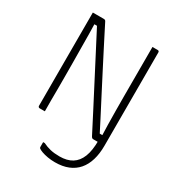

<svg xmlns="http://www.w3.org/2000/svg" viewBox="-218 -839 1136 1227"><g transform="rotate(30 350.0 -225.0)"><path d="M380 203Q435 203 471.5 180.5Q508 158 526.5 111Q545 64 545 -11Q560 -11 569.5 -10.5Q579 -10 585 -8.5Q591 -7 593 -5Q595 -3 595 0Q595 59 581 105.5Q567 152 539.5 184Q512 216 470.5 233Q429 250 373 250Q345 250 319 245.5Q293 241 274 234Q255 227 247 220Q246 218 245 216.5Q244 215 244 212Q244 203 244 194Q244 185 244 176H256Q282 189 311 196Q340 203 380 203ZM155 0Q145 0 135.5 0Q126 0 116 0Q113 0 110.5 -1.5Q108 -3 106.5 -5.5Q105 -8 105 -11Q105 -80 105 -148.5Q105 -217 105 -285.5Q105 -354 105 -422.5Q105 -491 105 -560Q105 -595 105 -630Q105 -665 105 -700Q116 -700 131 -700Q146 -700 160.5 -700Q175 -700 186 -700Q190 -700 193 -699Q196 -698 198 -696Q200 -694 202 -690Q213 -669 234 -627Q255 -585 284 -529Q313 -473 346.5 -407.5Q380 -342 415.5 -274Q451 -206 485 -140Q519 -74 548 -17L509 -52H565L550 -27Q548 -77 547 -128Q546 -179 545.5 -231Q545 -283 545 -335Q545 -387 545 -438Q545 -489 545 -538Q545 -579 545 -619.5Q545 -660 545 -700Q555 -700 564.5 -700Q574 -700 584 -700Q589 -700 592 -697Q595 -694 595 -689Q595 -624 595 -559Q595 -494 595 -428.5Q595 -363 595 -298Q595 -233 595 -168Q595 -126 595 -84Q595 -42 595 0Q585 0 569.5 0Q554 0 538.5 0Q523 0 513 0Q507 0 503.5 -2.5Q500 -5 496 -12Q463 -76 422 -155.5Q381 -235 335 -323Q289 -411 242 -502Q195 -593 150 -679L184 -640H137L150 -680Q152 -623 152.5 -568.5Q153 -514 153.5 -461Q154 -408 154.5 -357Q155 -306 155 -257Q155 -208 155 -160Q154 -128 154.5 -84Q155 -40 155 0Z"/></g></svg>

Font: Recursive Light
Style: Regular
Weight: 300
Version: Version 1.085